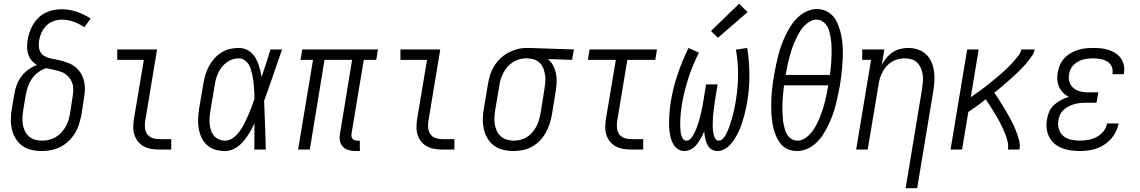

<svg xmlns="http://www.w3.org/2000/svg" viewBox="-20 -792 6040 1017"><path d="M202 8Q174 8 147 2Q120 -4 98.5 -19.5Q77 -35 63 -58Q49 -81 43 -107Q37 -133 37.5 -161.5Q38 -190 43 -218L56 -295Q60 -319 69 -343Q78 -367 93.5 -387.5Q109 -408 130.5 -423.5Q152 -439 176 -448Q160 -457 148 -471Q136 -485 130 -503Q124 -521 123.5 -540.5Q123 -560 126 -580Q130 -601 137 -622Q144 -643 155.5 -662.5Q167 -682 183.5 -698Q200 -714 220 -724Q240 -734 262 -738.5Q284 -743 305 -743Q348 -743 387 -729.5Q426 -716 460 -694L427 -648Q401 -665 371 -676.5Q341 -688 308 -688Q286 -688 264 -680.5Q242 -673 225.5 -656.5Q209 -640 199.5 -618.5Q190 -597 187 -576Q184 -559 186 -542Q188 -525 197 -512Q206 -499 221 -492Q236 -485 252 -481.5Q268 -478 284.5 -475Q301 -472 317 -467Q333 -462 347.5 -456Q362 -450 375 -440.5Q388 -431 398 -418.5Q408 -406 415 -391.5Q422 -377 425.5 -361Q429 -345 429.5 -328Q430 -311 428 -294Q426 -277 423 -260L411 -182Q406 -158 398.5 -133.5Q391 -109 377 -86.5Q363 -64 343.5 -45Q324 -26 300.5 -14Q277 -2 252 3Q227 8 202 8ZM202 -47Q220 -47 238.5 -51Q257 -55 274 -65Q291 -75 304.5 -89.5Q318 -104 327.5 -120.5Q337 -137 342.5 -155Q348 -173 351 -191L363 -269Q367 -291 368 -313Q369 -335 362 -354Q355 -373 340.5 -388Q326 -403 306.5 -410.5Q287 -418 266.5 -422Q246 -426 225 -431Q202 -424 182 -409Q162 -394 148.5 -374Q135 -354 127.5 -331.5Q120 -309 116 -286L103 -209Q100 -189 99 -170Q98 -151 101 -132.5Q104 -114 112 -97.5Q120 -81 133 -69.5Q146 -58 164.5 -52.5Q183 -47 202 -47Z M822 0Q801 0 780.5 -3.5Q760 -7 742 -16.5Q724 -26 711.5 -41.5Q699 -57 692.5 -76Q686 -95 686 -116.5Q686 -138 689 -159L742 -475H601V-530H812L749 -150Q746 -132 748 -113.5Q750 -95 760 -81Q770 -67 787 -61Q804 -55 822 -55H887V0Z M1173 8Q1147 8 1121.5 1Q1096 -6 1077 -23Q1058 -40 1047.5 -63Q1037 -86 1032.5 -111.5Q1028 -137 1029.5 -164Q1031 -191 1035 -218L1057 -348Q1061 -371 1067.5 -394Q1074 -417 1085.5 -439Q1097 -461 1114 -480.5Q1131 -500 1152 -513.5Q1173 -527 1197 -532.5Q1221 -538 1245 -538Q1263 -538 1280.5 -531.5Q1298 -525 1311 -513Q1324 -501 1333 -486Q1342 -471 1348 -454Q1354 -437 1358.5 -419.5Q1363 -402 1366 -384Q1378 -420 1389.5 -456.5Q1401 -493 1413 -530H1474Q1450 -462 1427 -394Q1404 -326 1379 -258Q1382 -194 1384 -129.5Q1386 -65 1388 0H1327Q1327 -34 1327.5 -68.5Q1328 -103 1328 -138Q1316 -113 1301.5 -88.5Q1287 -64 1268.5 -42.5Q1250 -21 1225 -6.5Q1200 8 1173 8ZM1173 -47Q1196 -47 1216 -62.5Q1236 -78 1250 -97.5Q1264 -117 1274.5 -138Q1285 -159 1294.5 -181Q1304 -203 1312.5 -225Q1321 -247 1328 -269Q1328 -285 1327 -301Q1326 -317 1325 -332.5Q1324 -348 1322 -364Q1320 -380 1316.5 -395.5Q1313 -411 1308.5 -425.5Q1304 -440 1295.5 -453Q1287 -466 1274 -474.5Q1261 -483 1245 -483Q1228 -483 1211 -477.5Q1194 -472 1179.5 -461Q1165 -450 1154 -435.5Q1143 -421 1135.5 -405Q1128 -389 1123.5 -372Q1119 -355 1117 -339L1095 -209Q1092 -191 1090.5 -172.5Q1089 -154 1090.5 -137Q1092 -120 1097 -103.5Q1102 -87 1112.5 -74Q1123 -61 1139 -54Q1155 -47 1173 -47Z M1863 8Q1844 8 1826 3Q1808 -2 1796 -15Q1784 -28 1780.5 -46.5Q1777 -65 1781 -84L1845 -475H1699L1621 0H1559L1638 -475H1572L1581 -530H1982L1973 -475H1907L1842 -84Q1841 -76 1842 -69Q1843 -62 1847 -57Q1851 -52 1858 -49.5Q1865 -47 1872 -47H1886V8Z M2322 0Q2301 0 2280.5 -3.5Q2260 -7 2242 -16.5Q2224 -26 2211.5 -41.5Q2199 -57 2192.5 -76Q2186 -95 2186 -116.5Q2186 -138 2189 -159L2242 -475H2101V-530H2312L2249 -150Q2246 -132 2248 -113.5Q2250 -95 2260 -81Q2270 -67 2287 -61Q2304 -55 2322 -55H2387V0Z M2700 8Q2672 8 2645 1.5Q2618 -5 2597 -20.5Q2576 -36 2562.5 -58.5Q2549 -81 2543 -107Q2537 -133 2537.5 -161.5Q2538 -190 2543 -218L2565 -348Q2569 -372 2576.5 -396Q2584 -420 2597.5 -442Q2611 -464 2630.5 -482.5Q2650 -501 2672.5 -513Q2695 -525 2719.5 -531.5Q2744 -538 2769 -538Q2772 -538 2775.5 -538Q2779 -538 2783 -538L3020 -530L3010 -475L2882 -479Q2899 -465 2909.5 -445.5Q2920 -426 2924.5 -404.5Q2929 -383 2928.5 -359.5Q2928 -336 2924 -312L2903 -182Q2898 -158 2890.5 -134Q2883 -110 2870 -87.5Q2857 -65 2838.5 -46Q2820 -27 2797 -14.5Q2774 -2 2749 3Q2724 8 2700 8ZM2701 -47Q2719 -47 2737 -51.5Q2755 -56 2771 -66Q2787 -76 2799.5 -90.5Q2812 -105 2821 -122Q2830 -139 2835 -156.5Q2840 -174 2843 -191L2864 -321Q2867 -339 2868.5 -357Q2870 -375 2867.5 -392.5Q2865 -410 2859.5 -426Q2854 -442 2843 -454.5Q2832 -467 2816.5 -474Q2801 -481 2783 -482L2774 -483Q2771 -483 2769 -483Q2767 -483 2765 -483Q2747 -483 2729.5 -477.5Q2712 -472 2696 -462Q2680 -452 2667.5 -437.5Q2655 -423 2646.5 -406.5Q2638 -390 2632.5 -373Q2627 -356 2625 -339L2603 -209Q2600 -190 2599 -170.5Q2598 -151 2601 -133Q2604 -115 2611.5 -98.5Q2619 -82 2632.5 -70Q2646 -58 2664 -52.5Q2682 -47 2701 -47Z M3322 0Q3301 0 3280.5 -3.5Q3260 -7 3242 -16.5Q3224 -26 3211.5 -41.5Q3199 -57 3192.5 -76Q3186 -95 3186 -116.5Q3186 -138 3189 -159L3242 -475H3094L3103 -530H3460L3451 -475H3303L3249 -150Q3246 -132 3248 -113.5Q3250 -95 3260 -81Q3270 -67 3287 -61Q3304 -55 3322 -55H3387V0Z M3605 8Q3586 8 3570.5 -2.5Q3555 -13 3546 -29Q3537 -45 3532.5 -63Q3528 -81 3526 -99.5Q3524 -118 3524 -137.5Q3524 -157 3525 -176.5Q3526 -196 3528 -215.5Q3530 -235 3533 -254Q3545 -326 3569.5 -398.5Q3594 -471 3627 -538L3682 -513Q3650 -450 3627.5 -381.5Q3605 -313 3593 -245Q3592 -234 3590 -223.5Q3588 -213 3587 -202Q3586 -191 3585 -180Q3584 -169 3583.5 -158Q3583 -147 3583 -136.5Q3583 -126 3583.5 -115.5Q3584 -105 3585 -94.5Q3586 -84 3589 -74Q3592 -64 3598.5 -55.5Q3605 -47 3616 -47Q3626 -47 3634.5 -54.5Q3643 -62 3648.5 -71Q3654 -80 3659 -89.5Q3664 -99 3667.5 -108.5Q3671 -118 3674.5 -127.5Q3678 -137 3681 -147Q3684 -157 3686.5 -166.5Q3689 -176 3691.5 -186Q3694 -196 3696 -206Q3698 -216 3700 -225.5Q3702 -235 3703.5 -245Q3705 -255 3707 -265L3720 -345H3781L3768 -265Q3766 -253 3764.5 -241.5Q3763 -230 3761.5 -218Q3760 -206 3758.5 -194Q3757 -182 3756.5 -170.5Q3756 -159 3755.5 -147Q3755 -135 3755 -123.5Q3755 -112 3756.5 -100.5Q3758 -89 3760.5 -78Q3763 -67 3769.5 -57Q3776 -47 3788 -47Q3798 -47 3806 -54.5Q3814 -62 3819.5 -70.5Q3825 -79 3829.5 -88.5Q3834 -98 3838 -107.5Q3842 -117 3845 -126.5Q3848 -136 3851 -145.5Q3854 -155 3857 -164.5Q3860 -174 3862 -183.5Q3864 -193 3866.5 -202.5Q3869 -212 3871 -222Q3873 -232 3874.5 -241.5Q3876 -251 3878 -261Q3889 -329 3889.5 -396Q3890 -463 3878 -529L3938 -538Q3949 -468 3949.5 -397Q3950 -326 3938 -254Q3935 -234 3930.5 -214.5Q3926 -195 3921 -176Q3916 -157 3909.5 -137.5Q3903 -118 3894.5 -99.5Q3886 -81 3875.5 -63Q3865 -45 3851 -29Q3837 -13 3818.5 -2.5Q3800 8 3780 8Q3768 8 3757 3.5Q3746 -1 3738.5 -9Q3731 -17 3726 -27.5Q3721 -38 3718 -49.5Q3715 -61 3713 -72.5Q3711 -84 3710 -96Q3705 -84 3699 -72Q3693 -60 3686 -49Q3679 -38 3671 -27.5Q3663 -17 3652.5 -9Q3642 -1 3629.5 3.5Q3617 8 3605 8ZM3783 -592 3746 -628 3895 -772 3940 -728Z M4202 8Q4182 8 4163 2Q4144 -4 4129.5 -16Q4115 -28 4105 -44Q4095 -60 4088 -78Q4081 -96 4076.5 -115Q4072 -134 4069.5 -153Q4067 -172 4066 -192Q4065 -212 4065 -232.5Q4065 -253 4066 -273.5Q4067 -294 4069 -314Q4071 -334 4074 -354Q4077 -374 4080 -394Q4085 -421 4090.5 -448Q4096 -475 4103 -501.5Q4110 -528 4119.5 -554Q4129 -580 4141.5 -606Q4154 -632 4169.5 -656Q4185 -680 4206 -700Q4227 -720 4253.5 -732Q4280 -744 4307 -744Q4332 -744 4353.5 -734.5Q4375 -725 4390.5 -708.5Q4406 -692 4415 -671Q4424 -650 4430.5 -627.5Q4437 -605 4440 -581.5Q4443 -558 4444 -534.5Q4445 -511 4444 -486.5Q4443 -462 4441 -437.5Q4439 -413 4436 -389Q4433 -365 4429 -340Q4424 -314 4418.5 -287Q4413 -260 4406 -233.5Q4399 -207 4389.5 -181Q4380 -155 4367.5 -129Q4355 -103 4339.5 -79Q4324 -55 4303 -35Q4282 -15 4255.5 -3.5Q4229 8 4202 8ZM4142 -395H4376Q4378 -412 4380 -429Q4382 -446 4383 -463Q4384 -480 4384.5 -497Q4385 -514 4385 -531Q4385 -548 4383.5 -564.5Q4382 -581 4379 -597.5Q4376 -614 4371.5 -629.5Q4367 -645 4358 -658Q4349 -671 4335 -679.5Q4321 -688 4304 -688Q4286 -688 4270 -678.5Q4254 -669 4241 -656Q4228 -643 4218.5 -627.5Q4209 -612 4201 -596Q4193 -580 4186 -563.5Q4179 -547 4173.5 -530Q4168 -513 4163.5 -496.5Q4159 -480 4155 -463Q4151 -446 4148 -429Q4145 -412 4142 -395ZM4204 -47Q4222 -47 4238 -56Q4254 -65 4267 -78Q4280 -91 4290 -106.5Q4300 -122 4308 -138Q4316 -154 4322.5 -170.5Q4329 -187 4335 -204Q4341 -221 4345.5 -238Q4350 -255 4354 -272Q4358 -289 4361 -306Q4364 -323 4367 -340H4133Q4131 -323 4129 -306Q4127 -289 4126 -272Q4125 -255 4124.5 -238Q4124 -221 4124.5 -204Q4125 -187 4126 -170.5Q4127 -154 4130 -138Q4133 -122 4137.5 -106.5Q4142 -91 4150.5 -77.5Q4159 -64 4173 -55.5Q4187 -47 4204 -47Z M4777 205 4864 -321Q4867 -340 4868.5 -359Q4870 -378 4867.5 -396Q4865 -414 4858 -430.5Q4851 -447 4839 -459.5Q4827 -472 4809.5 -477.5Q4792 -483 4773 -483Q4756 -483 4738.5 -479Q4721 -475 4705 -465.5Q4689 -456 4676.5 -442Q4664 -428 4655.5 -412Q4647 -396 4641.5 -379.5Q4636 -363 4634 -345L4576 0H4515L4594 -475H4547V-530H4664L4651 -449Q4661 -468 4675.5 -485.5Q4690 -503 4708.5 -515.5Q4727 -528 4748.5 -533Q4770 -538 4791 -538Q4817 -538 4841.5 -530Q4866 -522 4884 -505.5Q4902 -489 4912.5 -466Q4923 -443 4927 -417.5Q4931 -392 4929.5 -365.5Q4928 -339 4924 -312L4838 205Z M5015 0 5103 -530H5164L5122 -277Q5135 -286 5147.5 -295Q5160 -304 5172.5 -313Q5185 -322 5197.5 -331.5Q5210 -341 5222 -351Q5234 -361 5246 -370.5Q5258 -380 5270 -390.5Q5282 -401 5293.5 -411Q5305 -421 5316 -432Q5327 -443 5338 -454.5Q5349 -466 5359 -478Q5369 -490 5378 -502.5Q5387 -515 5389 -530H5460Q5458 -515 5449.5 -501.5Q5441 -488 5431.5 -475.5Q5422 -463 5411.5 -451Q5401 -439 5389.5 -427.5Q5378 -416 5367 -405Q5356 -394 5344 -383.5Q5332 -373 5320 -362.5Q5308 -352 5296 -341.5Q5284 -331 5271.5 -321Q5259 -311 5247 -301Q5259 -284 5270 -266.5Q5281 -249 5292 -231.5Q5303 -214 5313 -196Q5323 -178 5333 -160Q5343 -142 5351.5 -123Q5360 -104 5367 -84Q5374 -64 5379 -43Q5384 -22 5380 0H5319Q5322 -19 5318 -38Q5314 -57 5307.5 -74.5Q5301 -92 5293.5 -108.5Q5286 -125 5277.5 -141.5Q5269 -158 5260 -173.5Q5251 -189 5241 -204.5Q5231 -220 5221.5 -235.5Q5212 -251 5201 -266Q5179 -248 5156 -231.5Q5133 -215 5109 -199L5076 0Z M5700 8Q5675 8 5651 4.5Q5627 1 5605 -7.5Q5583 -16 5565.5 -31Q5548 -46 5537.5 -66.5Q5527 -87 5524 -111.5Q5521 -136 5526 -160Q5529 -181 5538 -201.5Q5547 -222 5564 -237Q5581 -252 5601 -262.5Q5621 -273 5642 -279Q5625 -287 5611.5 -300.5Q5598 -314 5590 -331.5Q5582 -349 5580.5 -369Q5579 -389 5583 -409Q5586 -429 5594.5 -448.5Q5603 -468 5618 -484Q5633 -500 5651.5 -510.5Q5670 -521 5690 -527.5Q5710 -534 5730.5 -536Q5751 -538 5770 -538Q5792 -538 5812.5 -536Q5833 -534 5852.5 -527.5Q5872 -521 5888.5 -510.5Q5905 -500 5916.5 -484Q5928 -468 5932.5 -448Q5937 -428 5934 -407Q5934 -405 5933.5 -403Q5933 -401 5932 -399H5872Q5872 -401 5872.5 -402Q5873 -403 5873 -404Q5875 -417 5872 -429.5Q5869 -442 5861.5 -451.5Q5854 -461 5843.5 -467Q5833 -473 5821 -476.5Q5809 -480 5796 -481.5Q5783 -483 5770 -483Q5757 -483 5743.5 -481.5Q5730 -480 5716.5 -476.5Q5703 -473 5690.5 -466Q5678 -459 5667.5 -449Q5657 -439 5651 -426Q5645 -413 5643 -400Q5640 -386 5641.5 -372Q5643 -358 5649.5 -346Q5656 -334 5666 -325.5Q5676 -317 5689 -312Q5702 -307 5716 -305Q5730 -303 5744 -303H5798L5788 -248H5735Q5719 -248 5703.5 -246.5Q5688 -245 5672.5 -241Q5657 -237 5642 -229.5Q5627 -222 5614.5 -210.5Q5602 -199 5595 -184Q5588 -169 5586 -153Q5582 -130 5589 -107.5Q5596 -85 5613 -71Q5630 -57 5653 -52Q5676 -47 5700 -47Q5722 -47 5744.5 -51Q5767 -55 5788 -66Q5809 -77 5824.5 -96Q5840 -115 5844 -138H5905Q5899 -104 5879 -74.5Q5859 -45 5829 -25.5Q5799 -6 5765.5 1Q5732 8 5700 8Z"/></svg>

Font: Iosevka Curly Slab LtObl
Style: Regular
Weight: 300
Italic angle: -9°
Monospace: yes
Designer: Belleve Invis
Foundry: Belleve Invis
Version: Version 11.0.0; ttfautohint (v1.8.3)